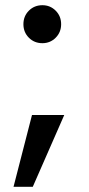

<svg xmlns="http://www.w3.org/2000/svg" viewBox="-20 -579 344 738"><path d="M70 -486Q70 -517 91 -538Q112 -559 143 -559Q173 -559 194 -538Q215 -517 215 -486Q215 -455 194 -434Q173 -413 143 -413Q112 -413 91 -434Q70 -455 70 -486ZM227 -137 106 139H32L103 -137Z"/></svg>

Font: Poppins Medium A&M
Style: Regular
Weight: 500
Designer: Ninad Kale (Devanagari), Jonny Pinhorn (Latin)
Foundry: Indian Type Foundry
Version: 4.004